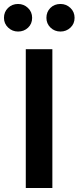

<svg xmlns="http://www.w3.org/2000/svg" viewBox="-60 -948 396 968"><path d="M0 0ZM70 0V-700H204V0ZM31 -789Q2 -789 -19 -809Q-40 -829 -40 -858Q-40 -888 -19.5 -908Q1 -928 31 -928Q60 -928 81 -908Q102 -888 102 -858Q102 -828 81.5 -808.5Q61 -789 31 -789ZM245 -789Q215 -789 194.5 -809Q174 -829 174 -858Q174 -888 194 -908Q214 -928 245 -928Q274 -928 295 -908Q316 -888 316 -858Q316 -828 295 -808.5Q274 -789 245 -789Z"/></svg>

Font: Rosa Sans SemiBold
Style: Regular
Weight: 600
Designer: Pentagram / MCKL
Foundry: Pentagram / MCKL
Version: Version 1.005;September 16, 2019;FontCreator 11.5.0.2425 64-